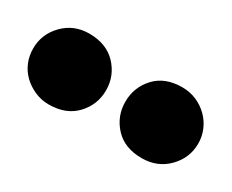

<svg xmlns="http://www.w3.org/2000/svg" viewBox="-57 -839 488 404"><g transform="rotate(30 186.5 -637.0)"><path d="M-14 -637Q-14 -672 11 -697.5Q36 -723 73 -723Q115 -723 139 -697.5Q163 -672 163 -637Q163 -602 139 -576.5Q115 -551 73 -551Q55 -551 39 -558Q23 -565 11 -576.5Q-1 -588 -7.5 -603.5Q-14 -619 -14 -637ZM210 -637Q210 -672 233.5 -697.5Q257 -723 299 -723Q318 -723 334 -716Q350 -709 362 -697Q374 -685 380.5 -669.5Q387 -654 387 -637Q387 -602 362 -576.5Q337 -551 299 -551Q257 -551 233.5 -576.5Q210 -602 210 -637Z"/></g></svg>

Font: Baloo Bhai
Style: Regular
Weight: 400
Designer: Supriya Tembe, Noopur Datye and Ek Type
Foundry: Ek Type
Version: Version 1.443;PS 1.000;hotconv 16.6.51;makeotf.lib2.5.65220;